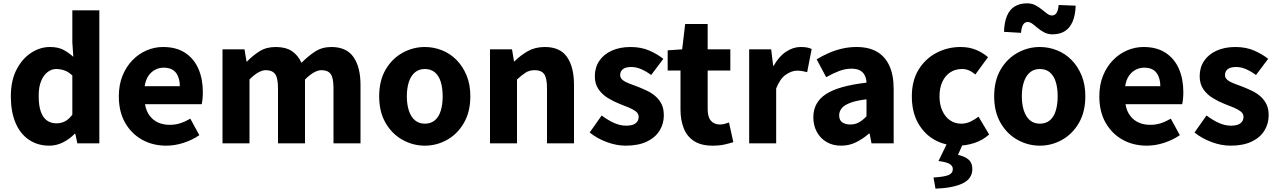

<svg xmlns="http://www.w3.org/2000/svg" viewBox="-20 -860 7664 1152"><path d="M276 14Q206 14 153.5 -21.5Q101 -57 73 -123.5Q45 -190 45 -282Q45 -375 78.5 -441Q112 -507 166 -542.5Q220 -578 280 -578Q327 -578 358.5 -562Q390 -546 420 -519L414 -605V-798H576V0H444L432 -57H428Q398 -26 358.5 -6Q319 14 276 14ZM318 -120Q346 -120 369 -131.5Q392 -143 414 -172V-407Q391 -429 366.5 -437.5Q342 -446 317 -446Q290 -446 266 -428Q242 -410 227 -374.5Q212 -339 212 -284Q212 -228 224.5 -191.5Q237 -155 261 -137.5Q285 -120 318 -120Z M978 14Q897 14 833 -21.5Q769 -57 731 -123Q693 -189 693 -282Q693 -351 715 -405.5Q737 -460 775 -499Q813 -538 860.5 -558Q908 -578 958 -578Q1038 -578 1091 -543Q1144 -508 1170.5 -447Q1197 -386 1197 -308Q1197 -285 1195 -265.5Q1193 -246 1190 -235H850Q857 -193 878 -165.5Q899 -138 929.5 -124.5Q960 -111 999 -111Q1032 -111 1061.5 -120.5Q1091 -130 1122 -148L1176 -49Q1134 -20 1081.5 -3Q1029 14 978 14ZM848 -343H1059Q1059 -392 1036 -423Q1013 -454 961 -454Q935 -454 911 -441.5Q887 -429 870.5 -405Q854 -381 848 -343Z M1315 0V-564H1447L1459 -491H1462Q1497 -527 1537.5 -552.5Q1578 -578 1634 -578Q1694 -578 1731 -553.5Q1768 -529 1789 -483Q1827 -522 1869.5 -550Q1912 -578 1968 -578Q2059 -578 2101 -517.5Q2143 -457 2143 -351V0H1981V-330Q1981 -393 1964 -416Q1947 -439 1909 -439Q1888 -439 1863 -425Q1838 -411 1810 -383V0H1648V-330Q1648 -393 1630.5 -416Q1613 -439 1575 -439Q1554 -439 1529 -425Q1504 -411 1477 -383V0Z M2529 14Q2458 14 2395 -21Q2332 -56 2293.5 -122.5Q2255 -189 2255 -282Q2255 -376 2293.5 -442Q2332 -508 2395 -543Q2458 -578 2529 -578Q2582 -578 2631.5 -558.5Q2681 -539 2719 -500.5Q2757 -462 2779.5 -407.5Q2802 -353 2802 -282Q2802 -189 2763.5 -122.5Q2725 -56 2662.5 -21Q2600 14 2529 14ZM2529 -118Q2565 -118 2589 -138Q2613 -158 2624.5 -195.5Q2636 -233 2636 -282Q2636 -332 2624.5 -369Q2613 -406 2589 -426Q2565 -446 2529 -446Q2494 -446 2470 -426Q2446 -406 2433.5 -369Q2421 -332 2421 -282Q2421 -233 2433.5 -195.5Q2446 -158 2470 -138Q2494 -118 2529 -118Z M2920 0V-564H3052L3064 -492H3067Q3103 -528 3147 -553Q3191 -578 3249 -578Q3341 -578 3382.5 -517.5Q3424 -457 3424 -351V0H3262V-330Q3262 -393 3244.5 -416Q3227 -439 3189 -439Q3157 -439 3134 -424.5Q3111 -410 3082 -383V0Z M3734 14Q3678 14 3619.5 -8Q3561 -30 3518 -65L3590 -167Q3629 -138 3665 -122Q3701 -106 3737 -106Q3776 -106 3794 -120.5Q3812 -135 3812 -159Q3812 -178 3795.5 -191Q3779 -204 3752.5 -215Q3726 -226 3697 -237Q3662 -251 3628 -271.5Q3594 -292 3571.5 -324Q3549 -356 3549 -403Q3549 -455 3575.5 -494.5Q3602 -534 3650.5 -556Q3699 -578 3763 -578Q3827 -578 3876 -556.5Q3925 -535 3960 -507L3887 -410Q3857 -432 3827.5 -445Q3798 -458 3768 -458Q3734 -458 3717.5 -445Q3701 -432 3701 -410Q3701 -392 3716 -380Q3731 -368 3756 -358.5Q3781 -349 3811 -338Q3838 -327 3865 -314Q3892 -301 3914.5 -281Q3937 -261 3950 -234Q3963 -207 3963 -168Q3963 -117 3937 -75.5Q3911 -34 3860 -10Q3809 14 3734 14Z M4256 14Q4187 14 4144.5 -13.5Q4102 -41 4082.5 -90Q4063 -139 4063 -203V-437H3986V-558L4073 -564L4091 -716H4226V-564H4362V-437H4226V-204Q4226 -157 4246 -135Q4266 -113 4300 -113Q4314 -113 4328.5 -117Q4343 -121 4354 -125L4380 -7Q4358 0 4327.5 7Q4297 14 4256 14Z M4475 0V-564H4607L4619 -465H4622Q4653 -521 4696 -549.5Q4739 -578 4783 -578Q4807 -578 4822.5 -575Q4838 -572 4850 -566L4823 -427Q4807 -431 4793.5 -433.5Q4780 -436 4762 -436Q4730 -436 4695 -412Q4660 -388 4637 -329V0Z M5027 14Q4976 14 4938.5 -8.5Q4901 -31 4880.5 -69.5Q4860 -108 4860 -156Q4860 -246 4936 -295.5Q5012 -345 5179 -364Q5178 -389 5168.5 -408Q5159 -427 5139.5 -437.5Q5120 -448 5089 -448Q5052 -448 5015 -434Q4978 -420 4937 -397L4880 -504Q4916 -526 4954 -542.5Q4992 -559 5033.5 -568.5Q5075 -578 5119 -578Q5192 -578 5241 -550Q5290 -522 5316 -466Q5342 -410 5342 -325V0H5209L5198 -58H5193Q5158 -27 5116.5 -6.5Q5075 14 5027 14ZM5082 -113Q5111 -113 5134 -126Q5157 -139 5179 -162V-264Q5118 -257 5081.5 -243Q5045 -229 5030 -210Q5015 -191 5015 -168Q5015 -139 5033.5 -126Q5052 -113 5082 -113Z M5729 14Q5650 14 5587.5 -21Q5525 -56 5488 -122.5Q5451 -189 5451 -282Q5451 -376 5491.5 -442Q5532 -508 5599 -543Q5666 -578 5743 -578Q5795 -578 5836 -561Q5877 -544 5908 -517L5832 -413Q5812 -430 5793 -438Q5774 -446 5753 -446Q5712 -446 5681.5 -426Q5651 -406 5634 -369Q5617 -332 5617 -282Q5617 -233 5634 -195.5Q5651 -158 5680.5 -138Q5710 -118 5747 -118Q5776 -118 5802 -130Q5828 -142 5851 -160L5915 -53Q5874 -17 5824.5 -1.5Q5775 14 5729 14ZM5593 272 5581 205Q5647 201 5672 190Q5697 179 5697 154Q5697 137 5680 125Q5663 113 5611 106L5665 -5H5761L5728 69Q5771 79 5792.5 98.5Q5814 118 5814 154Q5814 212 5756.5 240Q5699 268 5593 272Z M6219 14Q6148 14 6085 -21Q6022 -56 5983.5 -122.5Q5945 -189 5945 -282Q5945 -376 5983.5 -442Q6022 -508 6085 -543Q6148 -578 6219 -578Q6272 -578 6321.5 -558.5Q6371 -539 6409 -500.5Q6447 -462 6469.5 -407.5Q6492 -353 6492 -282Q6492 -189 6453.5 -122.5Q6415 -56 6352.5 -21Q6290 14 6219 14ZM6219 -118Q6255 -118 6279 -138Q6303 -158 6314.5 -195.5Q6326 -233 6326 -282Q6326 -332 6314.5 -369Q6303 -406 6279 -426Q6255 -446 6219 -446Q6184 -446 6160 -426Q6136 -406 6123.5 -369Q6111 -332 6111 -282Q6111 -233 6123.5 -195.5Q6136 -158 6160 -138Q6184 -118 6219 -118ZM6295 -654Q6268 -654 6246.5 -665Q6225 -676 6208 -690.5Q6191 -705 6175.5 -716.5Q6160 -728 6146 -728Q6129 -728 6119 -712.5Q6109 -697 6106 -663L6004 -669Q6006 -727 6022 -765Q6038 -803 6068.5 -821.5Q6099 -840 6142 -840Q6170 -840 6191.5 -829Q6213 -818 6230.5 -803.5Q6248 -789 6263 -778Q6278 -767 6292 -767Q6309 -767 6319 -782Q6329 -797 6332 -830L6434 -826Q6432 -768 6415.5 -730Q6399 -692 6369 -673Q6339 -654 6295 -654Z M6861 14Q6780 14 6716 -21.5Q6652 -57 6614 -123Q6576 -189 6576 -282Q6576 -351 6598 -405.5Q6620 -460 6658 -499Q6696 -538 6743.5 -558Q6791 -578 6841 -578Q6921 -578 6974 -543Q7027 -508 7053.5 -447Q7080 -386 7080 -308Q7080 -285 7078 -265.5Q7076 -246 7073 -235H6733Q6740 -193 6761 -165.5Q6782 -138 6812.5 -124.5Q6843 -111 6882 -111Q6915 -111 6944.5 -120.5Q6974 -130 7005 -148L7059 -49Q7017 -20 6964.5 -3Q6912 14 6861 14ZM6731 -343H6942Q6942 -392 6919 -423Q6896 -454 6844 -454Q6818 -454 6794 -441.5Q6770 -429 6753.5 -405Q6737 -381 6731 -343Z M7363 14Q7307 14 7248.5 -8Q7190 -30 7147 -65L7219 -167Q7258 -138 7294 -122Q7330 -106 7366 -106Q7405 -106 7423 -120.5Q7441 -135 7441 -159Q7441 -178 7424.5 -191Q7408 -204 7381.5 -215Q7355 -226 7326 -237Q7291 -251 7257 -271.5Q7223 -292 7200.5 -324Q7178 -356 7178 -403Q7178 -455 7204.5 -494.5Q7231 -534 7279.5 -556Q7328 -578 7392 -578Q7456 -578 7505 -556.5Q7554 -535 7589 -507L7516 -410Q7486 -432 7456.5 -445Q7427 -458 7397 -458Q7363 -458 7346.5 -445Q7330 -432 7330 -410Q7330 -392 7345 -380Q7360 -368 7385 -358.5Q7410 -349 7440 -338Q7467 -327 7494 -314Q7521 -301 7543.5 -281Q7566 -261 7579 -234Q7592 -207 7592 -168Q7592 -117 7566 -75.5Q7540 -34 7489 -10Q7438 14 7363 14Z"/></svg>

Font: Noto Sans JP ExtraBold
Style: Regular
Weight: 800
Designer: Ryoko NISHIZUKA  (kana, bopomofo & ideographs); Paul D. Hunt (Latin, Greek & Cyrillic); Sandoll Communications , Soo-you
Foundry: Adobe
Version: Version 2.004-H2;hotconv 1.0.118;makeotfexe 2.5.65603